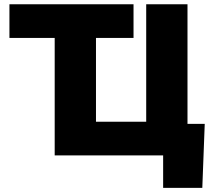

<svg xmlns="http://www.w3.org/2000/svg" viewBox="-20 -748 1022 924"><path d="M25.4 -565.4V-727.5H622.6V-565.4ZM882.3 0H243.2V-727.5H441.9V-162.1H683.6V-727.5H882.3ZM765.1 156.2V0H718.3V-151.9H965.3L953.6 156.2Z"/></svg>

Font: Inter 18pt Black
Style: Regular
Weight: 900
Designer: Rasmus Andersson
Foundry: rsms
Version: Version 4.001;git-66647c0bb